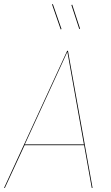

<svg xmlns="http://www.w3.org/2000/svg" viewBox="-22 -932 550 952"><path d="M395 -212H100L2 0H-2L311 -680H315L437 0H433ZM394 -216 312 -675 101 -216ZM283 -788 279 -786 236 -910 240 -912ZM375 -790 371 -788 332 -907 336 -909Z"/></svg>

Font: Fira Sans Condensed Four
Style: Italic
Weight: 100
Width: 3
Italic angle: -8°
Designer: bBox Type GmbH & Carrois Corporate GbR & Edenspiekermann AG
Foundry: bBox Type GmbH & Carrois Corporate GbR & Edenspiekermann AG
Version: Version 4.301